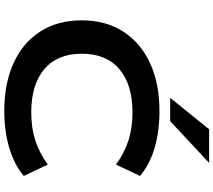

<svg xmlns="http://www.w3.org/2000/svg" viewBox="-70 -917 997 897"><g transform="rotate(90 428.5 -468.5)"><path d="M498 10Q370 10 274.5 -33.5Q179 -77 127 -158.5Q75 -240 75 -352Q75 -464 127.5 -545.5Q180 -627 275 -671Q370 -715 499 -715Q593 -715 670.5 -692.5Q748 -670 802 -624L749 -512Q693 -552 635 -570.5Q577 -589 505 -589Q376 -589 303.5 -528Q231 -467 231 -352Q231 -238 303 -177Q375 -116 505 -116Q577 -116 635 -134.5Q693 -153 749 -193L802 -81Q748 -36 670 -13Q592 10 498 10ZM437 -765 584 -947H741L546 -765Z"/></g></svg>

Font: Nunito Sans 10pt Expanded
Style: Bold
Weight: 700
Width: 7
Designer: Vernon Adams
Foundry: Vernon Adams
Version: Version 3.101;gftools[0.9.27]